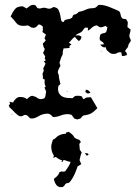

<svg xmlns="http://www.w3.org/2000/svg" viewBox="-20 -487 577 794"><path d="M118 -467Q127 -467 130.5 -459.5Q134 -452 143 -452Q148 -452 152.5 -453.5Q157 -455 162 -455Q168 -455 173 -453Q178 -451 184 -451Q189 -451 193 -453.5Q197 -456 201 -458Q217 -456 222 -446Q227 -436 229 -425Q231 -414 232.5 -405Q234 -396 243 -396L248 -404Q256 -407 264 -408Q272 -409 278 -414L283 -425L297 -430L306 -438Q320 -440 333.5 -446.5Q347 -453 361 -453Q375 -453 380.5 -460Q386 -467 391 -467Q410 -467 432.5 -458Q455 -449 472 -441Q477 -436 478 -430Q479 -424 480.5 -419Q482 -414 486 -411Q490 -408 501 -408Q509 -398 508.5 -392.5Q508 -387 507 -375L520 -365Q520 -358 517.5 -351.5Q515 -345 515 -338Q515 -333 518 -328Q521 -323 521 -318L511 -302Q511 -294 506 -288.5Q501 -283 497 -276Q500 -273 502.5 -269.5Q505 -266 505 -261L504 -259Q499 -257 494 -256Q489 -255 484 -256L482 -270L477 -271Q467 -271 460 -265L448 -264Q440 -264 433 -269.5Q426 -275 421 -280L417 -292L413 -291Q407 -291 402.5 -294.5Q398 -298 394 -302L410 -304Q408 -312 400 -316Q392 -320 392 -328Q392 -332 393 -336Q394 -340 395 -344Q402 -349 407 -349.5Q412 -350 415 -351.5Q418 -353 420 -357Q422 -361 424 -374L416 -380Q411 -378 406.5 -376Q402 -374 397 -374Q392 -374 388.5 -377Q385 -380 380 -382Q372 -381 366.5 -377.5Q361 -374 357.5 -370.5Q354 -367 350.5 -364Q347 -361 343 -361L344 -372L333 -373Q328 -370 325 -365Q322 -360 318 -356Q312 -351 304.5 -348.5Q297 -346 292 -339Q295 -340 297.5 -340.5Q300 -341 303 -341Q309 -341 317 -335Q316 -330 313.5 -324.5Q311 -319 305 -318Q301 -322 297 -326Q293 -330 290 -335Q282 -330 276.5 -323Q271 -316 265 -310L275 -304V-303L267 -297L268 -289Q262 -288 255.5 -287.5Q249 -287 243 -287Q239 -276 239 -261Q234 -253 231.5 -244.5Q229 -236 226 -228L230 -215Q226 -208 222.5 -201Q219 -194 219 -186L223 -177Q223 -167 225.5 -158Q228 -149 230 -140L222 -132Q220 -126 220 -121Q220 -107 225.5 -99Q231 -91 239.5 -87Q248 -83 258.5 -82Q269 -81 280 -81L289 -89Q295 -91 299 -91Q311 -91 315 -89.5Q319 -88 320 -86Q321 -84 321.5 -81.5Q322 -79 327 -77Q333 -83 340.5 -84Q348 -85 356 -85L382 -41V-39Q373 -30 367.5 -25.5Q362 -21 356.5 -18Q351 -15 344 -13Q337 -11 324 -9Q321 -7 318 -3.5Q315 0 313 3L299 7L287 3L276 -12Q272 -13 268.5 -14Q265 -15 261 -15Q245 -15 230 -9Q215 -3 199 -3Q195 -8 189.5 -12.5Q184 -17 177 -17Q157 -17 140.5 -7Q124 3 112 3L104 2Q101 -2 95.5 -7Q90 -12 85 -12Q80 -12 76 -9Q72 -6 67 -6Q60 -6 54 -10.5Q48 -15 42 -21Q36 -27 30.5 -33Q25 -39 20 -42L16 -52L22 -57L19 -66L34 -63Q36 -69 44.5 -77.5Q53 -86 61 -86Q69 -86 77 -84.5Q85 -83 91 -77Q96 -81 101 -85.5Q106 -90 113 -91L129 -86Q138 -77 151 -77Q153 -77 157.5 -78.5Q162 -80 164 -81Q168 -87 168.5 -94Q169 -101 171 -108L164 -125L169 -129Q165 -136 164.5 -143Q164 -150 165 -158L157 -162Q158 -167 157 -172.5Q156 -178 156 -183L161 -194L159 -205Q162 -210 164.5 -215Q167 -220 168 -225L161 -233L168 -236V-239L165 -246L167 -254L158 -268Q160 -272 162 -276Q164 -280 165 -285Q160 -291 159.5 -295.5Q159 -300 157 -307Q161 -310 163.5 -313Q166 -316 169 -320L164 -329L170 -344L155 -355Q157 -358 157 -361.5Q157 -365 157 -368V-377Q148 -386 140 -386Q135 -381 130.5 -376.5Q126 -372 118 -372Q110 -372 105.5 -376Q101 -380 94 -382Q89 -381 85 -380.5Q81 -380 76 -380Q56 -380 46.5 -393Q37 -406 24 -419Q32 -437 41.5 -449Q51 -461 74 -461L90 -452Q96 -457 103 -462Q110 -467 118 -467ZM333 -106 335 -116Q347 -116 354 -103L343 -100ZM32 -12 26 -15 27 -16Q31 -14 32 -12ZM400 -271 396 -277Q400 -275 400 -272ZM256 -110 257 -112 260 -106ZM252 66 254 61 264 58Q272 63 278 68.5Q284 74 288 82Q294 87 303 89.5Q312 92 314 101L308 108Q308 114 309 120Q310 126 310 132L318 144Q314 152 312.5 159.5Q311 167 309 175L316 192L301 201Q299 206 295 217.5Q291 229 285 240.5Q279 252 272.5 261Q266 270 260 270Q252 270 247.5 278.5Q243 287 233 287Q219 287 212 276.5Q205 266 203 254Q204 251 207 249Q210 247 213 244.5Q216 242 219.5 237.5Q223 233 226 225L234 222L243 223Q245 223 246.5 222Q248 221 250 221Q256 212 262.5 202.5Q269 193 272 182Q265 182 259 179.5Q253 177 247 175L241 176L238 183H234L237 176Q229 174 223 170.5Q217 167 211 162L200 166L203 157Q192 140 192 120Q192 112 194.5 105Q197 98 199 90Q205 89 208 85.5Q211 82 216 78Q221 74 229 70.5Q237 67 252 66ZM346 153 339 157 332 148V146Q335 146 340.5 147Q346 148 346 153Z"/></svg>

Font: ErikasBuero
Style: Regular
Weight: 400
Designer: Peter Wiegel
Foundry: Peter Wiegel
Version: Version 1.006